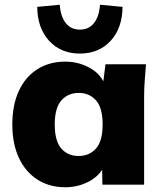

<svg xmlns="http://www.w3.org/2000/svg" viewBox="-20 -779 684 810"><path d="M255 11Q189 11 138.5 -21Q88 -53 60 -112.5Q32 -172 32 -254Q32 -337 60 -396.5Q88 -456 138.5 -487.5Q189 -519 255 -519Q307 -519 351.5 -496.5Q396 -474 416 -436L425 -508H596Q593 -474 590.5 -439Q588 -404 588 -370V0H412L411 -63Q389 -29 346.5 -9Q304 11 255 11ZM312 -121Q357 -121 385 -152.5Q413 -184 413 -254Q413 -324 385 -355.5Q357 -387 312 -387Q267 -387 239 -355.5Q211 -324 211 -254Q211 -184 238.5 -152.5Q266 -121 312 -121ZM317 -553Q237 -553 187.5 -606.5Q138 -660 137 -750L232 -759Q236 -708 258 -681Q280 -654 317 -654Q354 -654 376 -681Q398 -708 402 -759L497 -750Q496 -660 446.5 -606.5Q397 -553 317 -553Z"/></svg>

Font: Mulish Black
Style: Regular
Weight: 900
Designer: Vernon Adams
Foundry: Vernon Adams
Version: Version 3.603; ttfautohint (v1.8.3)